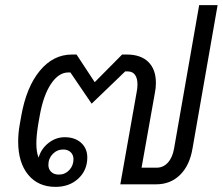

<svg xmlns="http://www.w3.org/2000/svg" viewBox="-20 -720 870 750"><path d="M51 -167Q51 -199 57 -233L63 -267Q83 -380 135.5 -443.5Q188 -507 261 -507H279L350 -399L457 -507H475Q530 -507 559.5 -478Q589 -449 589 -396Q589 -376 585 -357L533 -65H592Q618 -65 636 -85Q654 -105 660 -140L758 -700H830L732 -140Q721 -74 683.5 -37Q646 0 590 0H450L514 -361Q517 -376 517 -390Q517 -414 507.5 -427.5Q498 -441 479 -441H469L338 -315L255 -437H247Q209 -437 179 -392Q149 -347 135 -267L129 -233Q122 -189 122 -160Q122 -127 130 -106L131 -105Q141 -139 169.5 -161.5Q198 -184 233 -184Q273 -184 297 -162Q321 -140 321 -105Q321 -55 286 -22.5Q251 10 197 10Q129 10 90 -37.5Q51 -85 51 -167ZM267 -98Q267 -115 256 -125.5Q245 -136 227 -136Q203 -136 186 -118.5Q169 -101 169 -76Q169 -59 180 -48.5Q191 -38 210 -38Q234 -38 250.5 -55.5Q267 -73 267 -98Z"/></svg>

Font: Bai Jamjuree
Style: Italic
Weight: 400
Italic angle: -10°
Version: Version 1.000; ttfautohint (v1.6)